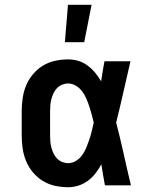

<svg xmlns="http://www.w3.org/2000/svg" viewBox="-20 -777 640 805"><path d="M266 8Q238 8 210.5 2Q183 -4 159.5 -18.5Q136 -33 118 -54.5Q100 -76 89.5 -101.5Q79 -127 75 -154.5Q71 -182 71 -210V-310Q71 -338 75 -365.5Q79 -393 89.5 -418.5Q100 -444 118 -465.5Q136 -487 159.5 -501.5Q183 -516 210.5 -522Q238 -528 266 -528Q288 -528 309 -521.5Q330 -515 347.5 -502Q365 -489 379 -472Q393 -455 404 -436Q407 -457 410.5 -478Q414 -499 418 -520H527Q512 -456 497.5 -391.5Q483 -327 467 -263Q484 -198 498.5 -132Q513 -66 529 0H420Q416 -22 412 -44Q408 -66 405 -88Q394 -68 380.5 -50.5Q367 -33 349 -19.5Q331 -6 309.5 1Q288 8 266 8ZM266 -93Q284 -93 299.5 -103Q315 -113 325.5 -128Q336 -143 342.5 -159.5Q349 -176 355 -193.5Q361 -211 365 -228.5Q369 -246 373 -263Q369 -280 364.5 -297Q360 -314 354.5 -330.5Q349 -347 342 -363.5Q335 -380 324.5 -394Q314 -408 298.5 -417.5Q283 -427 266 -427Q253 -427 240.5 -422Q228 -417 219 -407.5Q210 -398 204.5 -386.5Q199 -375 195.5 -362Q192 -349 191 -336Q190 -323 190 -310V-210Q190 -197 191 -184Q192 -171 195.5 -158Q199 -145 204.5 -133.5Q210 -122 219 -112.5Q228 -103 240.5 -98Q253 -93 266 -93ZM252 -600 265 -757H364L333 -600Z"/></svg>

Font: Iosevka Plex Etoile
Style: Bold
Weight: 700
Designer: Belleve Invis
Foundry: Belleve Invis
Version: Version 25.1.1; ttfautohint (v1.8.4)